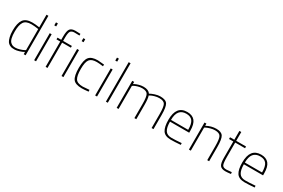

<svg xmlns="http://www.w3.org/2000/svg" viewBox="103 -1902 4537 3075"><g transform="rotate(30 2371.5 -364.5)"><path d="M436 -730V0H401V-42Q372 -23 320 -7Q268 9 235.5 9Q203 9 185.5 6.5Q168 4 142 -9.5Q116 -23 99.5 -48Q83 -73 70.5 -123Q58 -173 58 -242Q58 -378 104.5 -443.5Q151 -509 269 -509Q326 -509 401 -497V-730ZM377 -62 401 -75V-465Q323 -477 269 -477Q168 -477 131.5 -420Q95 -363 95 -242Q95 -98 141 -56Q163 -36 182.5 -29.5Q202 -23 234 -23Q266 -23 309.5 -36Q353 -49 377 -62Z M594 0V-500H629V0ZM594 -645V-700H629V-645Z M841 -468V0H806V-468H737V-500H806V-561Q806 -666 834 -702.5Q862 -739 933 -739L1025 -736V-705Q961 -707 933 -707Q880 -707 860.5 -677.5Q841 -648 841 -560V-500H1003V-468Z M1100 0V-500H1135V0ZM1100 -645V-700H1135V-645Z M1479 -477Q1384 -477 1347.5 -429Q1311 -381 1311 -253.5Q1311 -126 1344 -74.5Q1377 -23 1479 -23L1599 -32L1601 0Q1517 9 1479 9Q1357 9 1315.5 -48.5Q1274 -106 1274 -252.5Q1274 -399 1320 -454Q1366 -509 1479 -509L1599 -499L1597 -467Q1517 -477 1479 -477Z M1722 0V-500H1757V0ZM1722 -645V-700H1757V-645Z M1921 0V-730H1956V0Z M2155 0H2120V-500H2155V-460Q2164 -465 2179 -473.5Q2194 -482 2237.5 -495.5Q2281 -509 2327 -509Q2419 -509 2453 -455Q2489 -476 2541 -492.5Q2593 -509 2637 -509Q2737 -509 2769 -458.5Q2801 -408 2801 -260V0H2766V-258Q2766 -390 2742 -433.5Q2718 -477 2637 -477Q2594 -477 2551 -464.5Q2508 -452 2487 -440L2465 -428Q2483 -379 2483 -260V0H2448V-258Q2448 -390 2424 -433.5Q2400 -477 2319 -477Q2279 -477 2238 -464.5Q2197 -452 2176 -440L2155 -427Z M3274 -30 3304 -32 3306 0Q3194 9 3121 9Q3015 8 2974 -55.5Q2933 -119 2933 -250Q2933 -509 3135 -509Q3230 -509 3277.5 -452Q3325 -395 3325 -269V-236H2970Q2970 -128 3004 -75.5Q3038 -23 3117 -23Q3196 -23 3274 -30ZM2970 -268H3288Q3288 -381 3251.5 -429Q3215 -477 3135 -477Q2970 -477 2970 -268Z M3491 0H3456V-500H3491V-460Q3580 -509 3673 -509Q3766 -509 3798 -458.5Q3830 -408 3830 -260V0H3795V-258Q3795 -390 3771 -433.5Q3747 -477 3666 -477Q3626 -477 3582.5 -464.5Q3539 -452 3515 -440L3491 -427Z M4224 -468H4042V-206Q4042 -91 4058.5 -56.5Q4075 -22 4134 -22L4232 -30L4235 2Q4169 10 4134 10Q4063 10 4035 -26.5Q4007 -63 4007 -168V-468H3928V-500H4007V-663H4042V-500H4224Z M4640 -30 4670 -32 4672 0Q4560 9 4487 9Q4381 8 4340 -55.5Q4299 -119 4299 -250Q4299 -509 4501 -509Q4596 -509 4643.5 -452Q4691 -395 4691 -269V-236H4336Q4336 -128 4370 -75.5Q4404 -23 4483 -23Q4562 -23 4640 -30ZM4336 -268H4654Q4654 -381 4617.5 -429Q4581 -477 4501 -477Q4336 -477 4336 -268Z"/></g></svg>

Font: Titillium Web ExtraLight
Style: Regular
Weight: 275
Version: Version 1.002;PS 57.000;hotconv 1.0.70;makeotf.lib2.5.55311